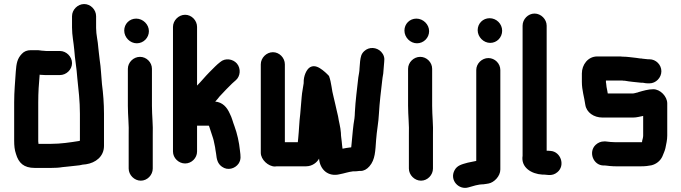

<svg xmlns="http://www.w3.org/2000/svg" viewBox="-20 -788 3367 949"><path d="M276 -536H213C208 -536 202 -536 197 -537C183 -537 172 -541 158 -540H132C114 -540 99 -534 88 -522C65 -498 61 -474 58 -434C55 -383 50 -338 50 -282V-93C50 -68 52 -47 59 -27C72 17 97 42 152 42H232C252 42 272 41 289 38L309 36C323 35 342 32 355 31L373 29C385 26 392 25 405 24C452 17 494 -14 494 -67V-226C494 -276 490 -327 484 -372C480 -413 479 -453 473 -490L469 -524C468 -534 467 -543 466 -551C464 -586 455 -615 455 -650V-708C455 -740 428 -768 396 -768C364 -768 336 -740 336 -708V-652C336 -613 344 -578 347 -542C350 -496 359 -451 362 -403C368 -347 375 -288 375 -226V-92C372 -92 371 -92 370 -91C326 -84 280 -77 232 -77H170V-81C169 -85 169 -89 169 -93V-282C169 -331 172 -375 176 -419C179 -418 183 -418 186 -418C195 -417 204 -417 213 -417H276C308 -417 336 -444 336 -476C336 -508 308 -536 276 -536Z M612 -448V-265C612 -217 618 -168 616 -122V45C616 77 644 105 676 105C708 105 735 77 735 45V-122C737 -169 731 -217 731 -265V-448C731 -480 704 -507 672 -507C640 -507 612 -480 612 -448ZM594 -637C594 -603 623 -574 656 -574C689 -574 716 -601 716 -634C716 -667 687 -696 653 -696C620 -696 594 -670 594 -637Z M835 -655V-39C835 -7 863 20 895 20C927 20 954 -7 954 -39V-167H1012C1013 -165 1014 -164 1014 -163C1020 -144 1027 -124 1033 -105C1038 -90 1039 -76 1043 -61L1045 -47L1048 -29C1051 1 1056 21 1077 36C1106 57 1142 45 1159 21C1173 0 1169 -18 1166 -44C1162 -85 1152 -129 1139 -164C1130 -187 1127 -205 1116 -226C1102 -258 1080 -283 1043 -286C1044 -287 1044 -287 1045 -287C1053 -296 1060 -304 1065 -311C1074 -321 1089 -336 1098 -346L1127 -375C1134 -382 1139 -385 1145 -391C1168 -410 1172 -449 1151 -474C1131 -497 1093 -503 1068 -481C1059 -474 1051 -467 1043 -459L1015 -431C994 -410 976 -387 954 -365V-655C954 -687 927 -715 895 -715C863 -715 835 -687 835 -655Z M1879 -482C1882 -502 1877 -518 1864 -532C1842 -555 1804 -558 1780 -535C1765 -521 1763 -507 1760 -486C1760 -475 1757 -462 1757 -450C1757 -435 1753 -419 1751 -405C1745 -349 1737 -292 1734 -233C1734 -223 1733 -213 1732 -203C1725 -164 1722 -121 1718 -80L1716 -60C1713 -59 1711 -59 1709 -59C1697 -57 1684 -56 1673 -53L1671 -69L1669 -89C1668 -102 1665 -114 1665 -131C1663 -161 1655 -185 1651 -213C1647 -233 1641 -253 1637 -274L1629 -308C1619 -343 1619 -378 1606 -413C1606 -413 1606 -412 1597 -422C1591 -428 1583 -435 1574 -442C1559 -453 1536 -469 1513 -456C1495 -446 1480 -412 1481 -380V-377C1479 -361 1475 -343 1473 -327L1471 -308C1469 -281 1466 -254 1464 -225C1459 -187 1458 -143 1454 -105L1452 -85H1388V-470C1388 -502 1361 -530 1329 -530C1297 -530 1269 -502 1269 -470V-33C1269 1 1306 35 1339 35C1344 34 1350 34 1356 34H1493C1523 34 1547 15 1557 -4C1561 49 1601 88 1660 73C1682 69 1700 62 1724 59H1732C1739 59 1747 58 1755 57H1762C1778 57 1793 49 1806 34C1835 1 1835 -43 1839 -96C1842 -141 1851 -182 1853 -227C1856 -280 1863 -339 1869 -389L1871 -405C1874 -420 1875 -428 1876 -446C1876 -458 1879 -471 1879 -482Z M1997 -448V-265C1997 -217 2003 -168 2001 -122V45C2001 77 2029 105 2061 105C2093 105 2120 77 2120 45V-122C2122 -169 2116 -217 2116 -265V-448C2116 -480 2089 -507 2057 -507C2025 -507 1997 -480 1997 -448ZM1979 -637C1979 -603 2008 -574 2041 -574C2074 -574 2101 -601 2101 -634C2101 -667 2072 -696 2038 -696C2005 -696 1979 -670 1979 -637Z M2334 -442V7C2333 8 2332 8 2331 8C2314 12 2309 12 2292 16C2263 24 2240 29 2227 53C2200 102 2248 153 2296 138C2318 132 2342 123 2369 123C2379 122 2388 120 2395 119C2422 114 2453 83 2453 50V-442C2453 -474 2426 -501 2394 -501C2362 -501 2334 -474 2334 -442ZM2341 -639C2341 -605 2370 -576 2403 -576C2436 -576 2462 -603 2462 -636C2462 -670 2434 -698 2400 -698C2367 -698 2341 -672 2341 -639Z M2563 -661V-18C2554 39 2606 72 2661 75C2668 75 2674 75 2681 76L2692 77C2708 78 2722 74 2735 63C2775 30 2752 -38 2702 -42L2690 -43H2682V-661C2682 -693 2654 -721 2622 -721C2590 -721 2563 -693 2563 -661Z M3159 -215V-118C3159 -109 3156 -100 3154 -92C3154 -90 3154 -88 3153 -85H3024C3007 -85 2989 -87 2973 -89H2966C2950 -89 2936 -83 2924 -72C2887 -37 2912 30 2964 30H2971C2980 30 2990 33 3001 33C3009 34 3017 34 3024 34H3150C3169 34 3185 32 3200 29C3224 23 3244 7 3254 -15C3259 -28 3266 -42 3269 -56C3273 -76 3278 -96 3278 -118V-277C3278 -311 3244 -347 3209 -347C3184 -347 3158 -339 3137 -333C3132 -331 3129 -330 3127 -330C3122 -329 3114 -326 3109 -326H2984C2984 -331 2981 -338 2981 -343L2978 -358L2976 -376C2975 -379 2975 -381 2975 -383V-390H3055C3060 -389 3064 -389 3068 -389C3094 -384 3124 -382 3150 -379H3158C3167 -377 3176 -376 3183 -376H3190C3222 -376 3249 -404 3249 -436C3249 -468 3222 -495 3190 -495H3183C3175 -495 3162 -498 3155 -498C3152 -499 3149 -499 3145 -499L3124 -502C3102 -504 3081 -508 3057 -508C3050 -509 3044 -509 3037 -509H2932C2886 -509 2856 -468 2856 -425V-383C2856 -342 2868 -307 2873 -270C2879 -232 2915 -207 2958 -207H3109C3127 -207 3143 -212 3159 -215Z"/></svg>

Font: Electronic
Style: Nord
Weight: 900
Version: Version 1.011